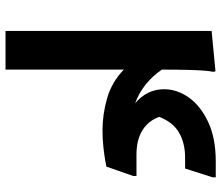

<svg xmlns="http://www.w3.org/2000/svg" viewBox="-73 -728 801 695"><g transform="rotate(90 327.5 -380.5)"><path d="M617 -462 583 -365Q583 -365 564 -361.5Q545 -358 515 -354.5Q485 -351 451 -351Q395 -351 336.5 -367.5Q278 -384 232 -428V0H92V-746L238 -760L240 -752Q237 -738 235.5 -717Q234 -696 233 -660.5Q232 -625 232 -566Q279 -497 354 -469Q303 -512 303 -574Q303 -621 333 -663.5Q363 -706 421.5 -733.5Q480 -761 564 -761H622V-750L590 -650H550Q498 -650 460 -628Q422 -606 403 -556Q418 -516 452.5 -495Q487 -474 540 -474H617Z"/></g></svg>

Font: Kufam SemiBold
Style: Regular
Weight: 600
Designer: Wael Morcos, Artur Schmal
Foundry: Original Type
Version: Version 1.300; ttfautohint (v1.8.3)